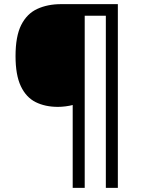

<svg xmlns="http://www.w3.org/2000/svg" viewBox="-20 -780 695 927"><path d="M549 127H491V-704H389V127H331V-273Q316 -269 296.5 -266.5Q277 -264 260 -264Q198 -264 152 -287Q106 -310 80.5 -364Q55 -418 55 -509Q55 -605 82.5 -659.5Q110 -714 160 -737Q210 -760 275 -760H549Z"/></svg>

Font: Noto Sans Tifinagh Hawad
Style: Regular
Weight: 400
Designer: JamraPatel
Foundry: JamraPatel LLC
Version: Version 2.006; ttfautohint (v1.8.4.7-5d5b)